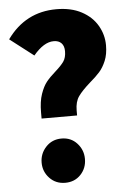

<svg xmlns="http://www.w3.org/2000/svg" viewBox="-53 -751 523 808"><g transform="rotate(-5 209.0 -347.5)"><path d="M411 -544Q411 -506 399.5 -478.5Q388 -451 372 -433Q356 -415 330 -393Q296 -363 280 -340.5Q264 -318 264 -281V-260H114V-286Q114 -332 125 -363.5Q136 -395 150.5 -413Q165 -431 189 -452Q214 -474 225.5 -490.5Q237 -507 237 -534Q237 -556 225.5 -568Q214 -580 193 -580Q151 -580 107 -527L7 -604Q85 -713 216 -713Q278 -713 322 -689.5Q366 -666 388.5 -627Q411 -588 411 -544ZM281 -75Q281 -36 255.5 -9Q230 18 190 18Q150 18 124 -9.5Q98 -37 98 -75Q98 -113 124 -141Q150 -169 190 -169Q230 -169 255.5 -141Q281 -113 281 -75Z"/></g></svg>

Font: Fira Sans Extra Condensed ExtraBold
Style: Regular
Weight: 800
Width: 1
Designer: Carrois Corporate & Edenspiekermann AG
Foundry: Carrois Corporate GbR & Edenspiekermann AG
Version: Version 4.203